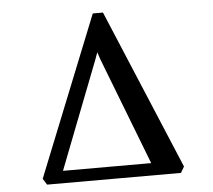

<svg xmlns="http://www.w3.org/2000/svg" viewBox="-53 -805 957 863"><g transform="rotate(-5 426.0 -374.0)"><path d="M125 0 107.5 -27.5 396.5 -748.5H442.5L745 -27.5L729 0ZM201.5 -55.5H599.5L412.5 -540L401.5 -573L389 -538.5Z"/></g></svg>

Font: Merriweather 28pt SemiBold
Style: Regular
Weight: 600
Version: Version 2.100